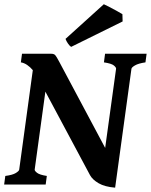

<svg xmlns="http://www.w3.org/2000/svg" viewBox="-21 -868 710 903"><path d="M668.5 -615.2 663.1 -574.7Q629.9 -569.8 614 -560.5Q598.1 -551.3 597.2 -544.4L520.5 14.6Q471.7 10.7 442.6 -6.3Q413.6 -23.4 402.3 -44.4L192.4 -437L142.1 -70.3Q141.6 -64.5 153.3 -55.2Q165 -45.9 199.2 -40.5L193.8 0H-1.5L3.9 -40.5Q38.1 -44.9 53.5 -54.4Q68.8 -64 69.3 -70.3L133.3 -538.1Q121.1 -552.7 106.7 -562.5Q92.3 -572.3 77.1 -574.7L82.5 -615.2H219.7Q232.9 -615.2 238.8 -608.6Q244.6 -602.1 257.8 -577.1L473.6 -172.4L524.9 -544.4Q525.9 -550.3 514.9 -559.8Q503.9 -569.3 467.8 -574.7L473.1 -615.2ZM554.7 -801.3 555.7 -767.1 313.5 -647.5Q306.6 -651.9 298.8 -663.1Q291 -674.3 287.1 -685.1L467.3 -848.1Q474.6 -845.2 493.4 -835.2Q512.2 -825.2 530.8 -815.2Q549.3 -805.2 554.7 -801.3Z"/></svg>

Font: Gentium Book Plus
Style: Bold Italic
Weight: 700
Italic angle: -8°
Designer: Victor Gaultney, Annie Olsen, Iska Routamaa, Becca Hirsbrunner
Foundry: SIL International
Version: Version 6.101